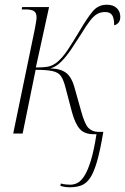

<svg xmlns="http://www.w3.org/2000/svg" viewBox="-20 -566 530 814"><path d="M276 228Q265 228 255.5 226.5Q246 225 236 222L238 212Q248 215 259 216Q270 217 278 217Q293 217 307.5 210Q322 203 336.5 181.5Q351 160 364.5 117Q378 74 389 3H376Q339 3 319 -18.5Q299 -40 285 -91L256 -201Q248 -230 237.5 -244.5Q227 -259 203 -264.5Q179 -270 131 -270L76 0H36L127 -440Q130 -457 132.5 -470.5Q135 -484 135 -492Q135 -513 123 -519.5Q111 -526 89 -526H72L74 -536H188L132 -280Q173 -280 190 -285Q207 -290 223 -303Q246 -323 266.5 -353.5Q287 -384 318 -436Q351 -492 374 -519Q397 -546 433 -546Q460 -546 475 -531.5Q490 -517 490 -495Q490 -478 481.5 -469Q473 -460 464 -459Q464 -490 455 -502.5Q446 -515 426 -515Q407 -515 392.5 -507Q378 -499 362 -478.5Q346 -458 323 -420Q302 -387 281.5 -356.5Q261 -326 239 -304Q217 -282 193 -276Q238 -275 261 -256.5Q284 -238 295 -198L324 -95Q339 -39 355.5 -23Q372 -7 396 -7H418Q405 71 391.5 118Q378 165 362 188.5Q346 212 325 220Q304 228 276 228Z"/></svg>

Font: Noto Serif Display Condensed ExtraLight
Style: Italic
Weight: 200
Width: 3
Italic angle: -12°
Designer: Monotype Design Team
Foundry: Monotype Imaging Inc.
Version: Version 2.009